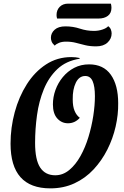

<svg xmlns="http://www.w3.org/2000/svg" viewBox="-20 -1014 684 1056"><path d="M257 22Q38 22 38 -224Q38 -312 61 -397Q84 -482 127.5 -550.5Q171 -619 233 -659.5Q295 -700 372 -700Q398 -700 418 -695V-691Q343 -679 295.5 -634Q248 -589 221 -523Q194 -457 183.5 -380.5Q173 -304 173 -228Q173 -135 201 -92.5Q229 -50 284 -50Q326 -50 361 -79Q396 -108 422.5 -155.5Q449 -203 466.5 -260.5Q484 -318 493 -376.5Q502 -435 502 -485Q502 -539 489.5 -567.5Q477 -596 449 -596Q415 -596 397 -559Q379 -522 380 -467Q380 -428 390.5 -403.5Q401 -379 419 -366Q392 -336 354 -336Q319 -336 295 -362.5Q271 -389 271 -440Q271 -480 285 -519Q299 -558 325.5 -590Q352 -622 388.5 -641Q425 -660 470 -660Q549 -660 589.5 -603Q630 -546 630 -446Q631 -384 616 -318Q601 -252 570.5 -191.5Q540 -131 495 -82.5Q450 -34 390 -6Q330 22 257 22ZM294 -912Q291 -922 291 -931Q291 -959 308.5 -976.5Q326 -994 355 -994H590Q593 -982 593 -971Q593 -942 573.5 -927Q554 -912 521 -912ZM509 -759Q475 -759 448.5 -765.5Q422 -772 397.5 -778.5Q373 -785 343 -785Q321 -785 305 -778.5Q289 -772 281 -763Q268 -775 264 -785.5Q260 -796 260 -806Q260 -832 280.5 -850.5Q301 -869 340 -869Q382 -869 419.5 -856.5Q457 -844 497 -844Q521 -844 543.5 -851.5Q566 -859 575 -870Q586 -862 590 -851Q594 -840 594 -830Q594 -801 571.5 -780Q549 -759 509 -759Z"/></svg>

Font: Sansita Swashed Medium
Style: Regular
Weight: 500
Designer: Pablo Cosgaya
Foundry: Omnibus-Type
Version: Version 1.003; ttfautohint (v1.8.3)